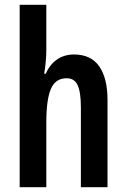

<svg xmlns="http://www.w3.org/2000/svg" viewBox="-20 -780 528 800"><path d="M173 -573Q173 -549 170.5 -521.5Q168 -494 164 -473H171Q187 -511 217.5 -532Q248 -553 288 -553Q359 -553 393.5 -503.5Q428 -454 428 -363V0H317V-333Q317 -396 303.5 -425Q290 -454 258 -454Q211 -454 192 -409.5Q173 -365 173 -270V0H62V-760H173Z"/></svg>

Font: Noto Sans Malayalam ExtraCondensed SemiBold
Style: Regular
Weight: 600
Width: 2
Designer: Jelle Bosma - Monotype Design Team
Foundry: Monotype Imaging Inc.
Version: Version 2.104; ttfautohint (v1.8.4.7-5d5b)